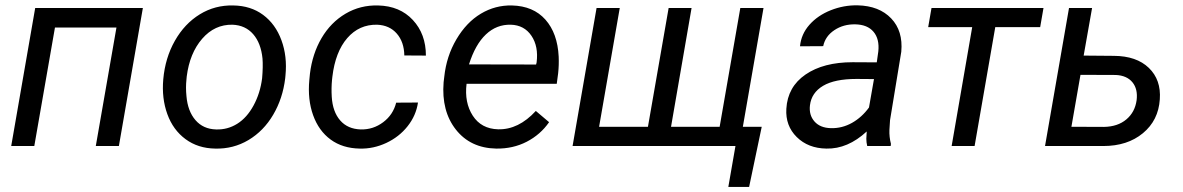

<svg xmlns="http://www.w3.org/2000/svg" viewBox="-20 -559 4529 735"><path d="M435.1 0H346.7L425.8 -453.6H190.4L111.3 0H22.9L114.7 -528.3H526.9Z M598.6 0ZM873.5 -538.1Q939.9 -537.1 987.3 -502Q1034.7 -466.8 1057.4 -405Q1080.1 -343.3 1072.8 -270L1071.8 -259.3Q1062.5 -182.1 1025.9 -119.9Q989.3 -57.6 931.2 -22.9Q873 11.7 803.7 9.8Q737.8 8.8 690.2 -26.4Q642.6 -61.5 620.6 -122.1Q598.6 -182.6 605 -255.4Q612.3 -337.4 649.4 -402.8Q686.5 -468.3 744.9 -504.2Q803.2 -540 873.5 -538.1ZM693.8 -254.9Q690.4 -224.1 693.8 -190.9Q698.7 -133.3 728.3 -99.1Q757.8 -64.9 807.1 -63.5Q851.1 -62 888.2 -85.2Q925.3 -108.4 950.7 -155.3Q976.1 -202.1 983.4 -259.3Q987.3 -304.2 984.9 -335Q979 -394 949.2 -428.2Q919.4 -462.4 870.1 -464.4Q801.8 -465.8 753.9 -410.6Q706.1 -355.5 694.8 -266.1Z M1361.3 -63.5Q1408.7 -62.5 1446.8 -91.1Q1484.9 -119.6 1496.6 -166L1580.1 -166.5Q1572.8 -116.7 1540.3 -75.7Q1507.8 -34.7 1458.5 -11.7Q1409.2 11.2 1357.4 9.8Q1291.5 8.8 1245.8 -24.7Q1200.2 -58.1 1178.7 -117.9Q1157.2 -177.7 1164.1 -252.4L1166.5 -276.9Q1175.8 -353 1210.9 -413.1Q1246.1 -473.1 1302.7 -506.6Q1359.4 -540 1427.7 -538.1Q1510.7 -536.1 1560.5 -482.4Q1610.4 -428.7 1610.4 -346.2L1527.8 -346.7Q1526.9 -398.4 1499 -430.4Q1471.2 -462.4 1423.8 -464.4Q1355 -465.8 1309.3 -413.1Q1263.7 -360.4 1252.4 -265.6L1251 -252.9Q1248 -221.7 1250 -188.5Q1253.4 -131.3 1282.2 -98.1Q1311 -64.9 1361.3 -63.5Z M1669.4 0ZM1879.4 9.8Q1780.8 7.8 1725.1 -63Q1669.4 -133.8 1678.2 -244.1L1680.7 -265.1Q1689 -343.8 1727.3 -408.7Q1765.6 -473.6 1820.8 -506.6Q1876 -539.6 1939.9 -538.1Q2021.5 -536.1 2067.9 -483.9Q2114.3 -431.6 2118.7 -342.3Q2120.1 -310.5 2116.7 -278.8L2111.3 -238.3H1766.1Q1757.3 -166.5 1789.8 -116.2Q1822.3 -65.9 1886.7 -64Q1964.8 -62 2031.2 -134.3L2082 -91.3Q2048.8 -43.5 1996.3 -16.4Q1943.8 10.7 1879.4 9.8ZM1935.5 -464.4Q1880.9 -465.8 1840.1 -427.2Q1799.3 -388.7 1775.4 -312.5L2032.2 -312L2034.2 -319.8Q2042 -381.3 2014.4 -422.1Q1986.8 -462.9 1935.5 -464.4Z M2352.5 -528.3 2273.4 -73.7H2460.4L2539.6 -528.3H2627.4L2548.8 -73.7H2734.9L2814 -528.3H2902.8L2823.7 -73.7H2896L2847.7 156.7H2768.1L2795.4 0H2171.9L2263.7 -528.3Z M2986.3 0ZM3299.8 0Q3296.4 -14.2 3296.4 -27.8L3297.9 -55.7Q3225.1 11.7 3143.6 9.8Q3073.7 8.8 3030 -34.4Q2986.3 -77.6 2990.2 -142.6Q2995.1 -226.6 3063.7 -273.7Q3132.3 -320.8 3244.1 -320.8L3336.4 -320.3L3342.3 -362.3Q3347.2 -409.7 3324 -437.3Q3300.8 -464.8 3254.4 -465.8Q3209 -466.8 3174.1 -443.6Q3139.2 -420.4 3131.3 -382.3L3042.5 -381.8Q3046.9 -428.2 3078.6 -464.1Q3110.4 -500 3160.2 -519.8Q3210 -539.6 3263.2 -538.6Q3345.7 -536.6 3391.6 -488.5Q3437.5 -440.4 3430.2 -360.8L3387.2 -99.1L3384.8 -61.5Q3383.8 -34.7 3390.6 -8.3L3389.6 0ZM3161.1 -68.4Q3203.6 -67.4 3241.5 -88.6Q3279.3 -109.9 3306.6 -147.5L3325.7 -256.3L3258.8 -256.8Q3175.3 -256.8 3130.9 -230.5Q3086.4 -204.1 3080.6 -155.8Q3076.2 -118.7 3097.9 -94Q3119.6 -69.3 3161.1 -68.4Z M3961.9 -455.1H3790L3710.9 0H3623L3701.7 -455.1H3533.2L3545.9 -528.3H3974.6Z M4128.4 -346.2 4244.1 -345.2Q4330.6 -344.7 4377.9 -299.1Q4425.3 -253.4 4419.9 -178.7Q4414.6 -98.1 4355.2 -49.1Q4295.9 0 4203.6 0H3980.5L4072.3 -528.3H4160.6ZM4116.2 -272.5 4081.5 -73.7 4206.5 -73.2Q4258.8 -74.2 4291.7 -101.8Q4324.7 -129.4 4331.1 -175.3Q4336.4 -217.8 4315.2 -243.9Q4293.9 -270 4251.5 -272Z"/></svg>

Font: Roboto
Style: Italic
Weight: 400
Italic angle: -12°
Designer: Google
Version: Version 2.134; 2016; ttfautohint (v1.6)